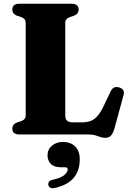

<svg xmlns="http://www.w3.org/2000/svg" viewBox="-20 -720 697 1028"><path d="M376.5 -636 355 -629Q342.5 -624.5 336 -617Q329.5 -609.5 329.5 -597.5V-101.5Q329.5 -81.5 339.8 -73.2Q350 -65 369.5 -65H419Q445.5 -65 465.5 -72.5Q485.5 -80 503 -100.2Q520.5 -120.5 538.5 -159.5L572 -230Q579.5 -246 591.2 -251.2Q603 -256.5 618 -252Q633.5 -247.5 639.8 -237Q646 -226.5 641 -209L592.5 -31Q585 -6 574.2 6Q563.5 18 542 18Q529.5 18 517.5 13.5Q505.5 9 490.2 4.5Q475 0 453.5 0H85Q65 0 55.5 -8.2Q46 -16.5 46 -30.5Q46 -55 70.5 -64L92 -71Q105 -75.5 111.2 -83Q117.5 -90.5 117.5 -102.5V-597.5Q117.5 -609.5 111.2 -617Q105 -624.5 92 -629L70.5 -636Q46 -645 46 -669.5Q46 -684 55.5 -692Q65 -700 85 -700H362Q382 -700 391.5 -692Q401 -684 401 -669.5Q401 -645 376.5 -636ZM306 175.5Q270 175.5 252.2 157.5Q234.5 139.5 234.5 112Q234.5 80 258.2 60Q282 40 317.5 40Q357.5 40 382.2 63.8Q407 87.5 407 133Q407 192.5 375.5 231.2Q344 270 273.5 286.5Q259 290 250.2 285.2Q241.5 280.5 239 271Q237 261.5 242 253.8Q247 246 260.5 243Q291 236.5 308.8 227.2Q326.5 218 334.5 207Q342.5 196 342.5 187Q342.5 175.5 327 175.5Z"/></svg>

Font: Fraunces ExtraBold
Style: Regular
Weight: 800
Version: Version 1.000;[b76b70a41]